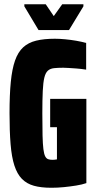

<svg xmlns="http://www.w3.org/2000/svg" viewBox="-20 -879 459 907"><path d="M223 8Q174 8 140 -1.5Q106 -11 83.5 -34Q61 -57 48 -97Q35 -137 30 -198Q25 -259 25 -344Q25 -431 31 -492Q37 -553 51 -593Q65 -633 89.5 -655.5Q114 -678 151 -687Q188 -696 239 -696Q261 -696 287.5 -693.5Q314 -691 340 -686.5Q366 -682 387 -676V-550Q362 -554 340.5 -555.5Q319 -557 303.5 -558Q288 -559 279 -559Q253 -559 235 -557Q217 -555 206 -545Q195 -535 189.5 -512.5Q184 -490 182 -449Q180 -408 180 -344Q180 -280 181 -239Q182 -198 185 -174.5Q188 -151 193.5 -140.5Q199 -130 207.5 -127Q216 -124 228 -124Q234 -124 238 -124.5Q242 -125 244.5 -125.5Q247 -126 249 -126V-278H217V-412H388V-14Q368 -7 340 -2.5Q312 2 282 5Q252 8 223 8ZM162 -737 95 -849V-859H196L234 -803L274 -859H374V-849L306 -737Z"/></svg>

Font: Saira ExtraCondensed Black
Style: Regular
Weight: 900
Width: 2
Designer: Hector Gatti with collaboration of the Omnibus-Type team
Foundry: Omnibus-Type
Version: Version 1.101